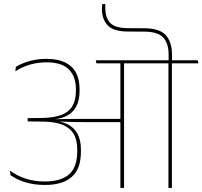

<svg xmlns="http://www.w3.org/2000/svg" viewBox="-20 -921 992 941"><path d="M496 -884Q496 -885 496 -892.2Q496 -899.5 496 -901H481.5Q480.5 -895 480 -889.5Q479.5 -884 479.5 -878Q479.5 -826 508 -796.5Q536.5 -767 604 -766.5L688 -766Q753.5 -765.5 780 -737Q806.5 -708.5 806.5 -651.5V-620.5H823V-651.5Q823 -715 792.8 -748.5Q762.5 -782 689 -782.5L605.5 -783Q544.5 -783.5 520.2 -808.5Q496 -833.5 496 -884ZM717 -610.5 714 -625.5H449.5L452.5 -610.5ZM570 0H588V-616H570ZM29 -84.5 31.5 -62.5Q64.5 -39.5 106.5 -27Q148.5 -14.5 200.5 -14.5Q286.5 -14.5 331.5 -53.8Q376.5 -93 376.5 -176.5V-189Q376.5 -234.5 360 -265Q343.5 -295.5 311.5 -311.8Q279.5 -328 232 -331V-335Q276 -337.5 306.8 -353.2Q337.5 -369 353.8 -399.2Q370 -429.5 370 -475V-484Q370 -531 352.8 -564Q335.5 -597 299.5 -614.8Q263.5 -632.5 208.5 -632.5Q165 -632.5 127.5 -622.5Q90 -612.5 57.5 -593.5L55.5 -572Q92.5 -595 130 -605.2Q167.5 -615.5 208.5 -615.5Q283 -615.5 317.5 -580.8Q352 -546 352 -483.5V-475.5Q352 -430 334.8 -401Q317.5 -372 281.5 -358Q245.5 -344 189 -343L115.5 -342V-326L191.5 -325Q247 -324.5 284.2 -310.2Q321.5 -296 340 -266.2Q358.5 -236.5 358.5 -189.5V-177.5Q358.5 -126 340.2 -93.8Q322 -61.5 286.5 -46.5Q251 -31.5 200 -31.5Q150 -31.5 108 -44.8Q66 -58 29 -84.5ZM228 -337V-328L259 -325V-326.5Q283.5 -325 306.8 -324Q330 -323 354.5 -322.8Q379 -322.5 406 -322.5H579.5V-338.5H406Q378.5 -338.5 352.5 -338.2Q326.5 -338 300.8 -337.8Q275 -337.5 247.5 -336.5V-338ZM822.5 0V-615H805.5V0ZM952.5 -610.5 949 -625.5H676L679.5 -610.5Z"/></svg>

Font: Anek Devanagari Medium Thin
Style: Regular
Weight: 250
Version: Version 1.003